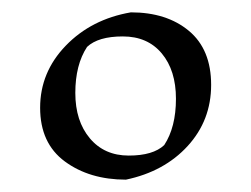

<svg xmlns="http://www.w3.org/2000/svg" viewBox="-20 -687 407 311"><path d="M192 -667Q250 -667 286 -637Q322 -607 322 -549.5Q322 -492 284 -450.5Q246 -409 184 -396Q125 -396 85 -425.5Q45 -455 45 -512.5Q45 -570 86.5 -613Q128 -656 192 -667ZM121 -611Q102 -582 102 -536.5Q102 -491 125.5 -463Q149 -435 188.5 -435Q228 -435 246 -452Q265 -481 265 -527Q265 -573 242 -600.5Q219 -628 179 -628Q139 -628 121 -611Z"/></svg>

Font: Almendra SC
Style: Regular
Weight: 400
Designer: Ana Sanfelippo
Foundry: Ana Sanfelippo
Version: Version 1.003